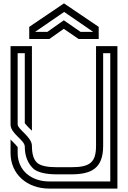

<svg xmlns="http://www.w3.org/2000/svg" viewBox="-20 -1103 748 1123"><path d="M666.7 -833.3H541.7V-250C541.7 -150 503 -125 395.8 -125H312.5C259.4 -125 222.9 -132.3 202.1 -146.9C178.1 -164.6 166.7 -199 166.7 -250C166.7 -301.7 83.3 -346.9 83.3 -375V-791.7H125V-382.3C143.8 -358.8 158.1 -347.1 166.7 -338.5V-833.3H41.7V-375C41.7 -320 125 -284.5 125 -245.3C125 -190.2 142.7 -145.9 178.1 -113.5C205.2 -93.8 250 -83.3 312.5 -83.3H395.8C513.1 -83.3 583.3 -116.7 583.3 -250V-791.7H625V-41.7H267.7C167.4 -41.7 83.3 -102.2 83.3 -208.3V-242.7C83.3 -243.8 83.3 -243.8 82.3 -243.8C68 -262.8 48.8 -278 41.7 -287.5V-208.3C41.7 -83.3 139.2 0 267.7 0H666.7ZM353.1 -984.4 257.3 -916.7H185.4L355.2 -1033.3L525 -916.7H451ZM353.1 -934.4 439.6 -875H557.3V-945.8L354.2 -1083.3L151 -945.8V-875H268.8Z"/></svg>

Font: Sportrop
Style: Regular
Weight: 500
Version: Version 0.9